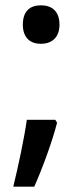

<svg xmlns="http://www.w3.org/2000/svg" viewBox="-20 -572 313 723"><path d="M66 -479C66 -428 96 -407 134 -407C172 -407 204 -428 204 -479C204 -533 172 -552 134 -552C96 -552 66 -533 66 -479ZM195 -110 188 -121H81C71 -50 49 53 30 131H109C141 59 177 -40 195 -110Z"/></svg>

Font: Noto Sans Lao UI Med
Style: Regular
Weight: 500
Designer: Monotype Design Team
Foundry: Monotype Imaging Inc.
Version: Version 2.000